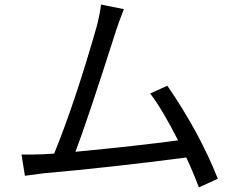

<svg xmlns="http://www.w3.org/2000/svg" viewBox="-20 -786 1040 840"><path d="M850 34Q828 -26 795 -97Q467 -54 172 -28L89 -17L74 -110Q107 -109 167 -111L217 -114Q309 -340 403 -670Q417 -724 422 -766L522 -746Q499 -688 488 -653Q360 -252 310 -122Q583 -148 759 -172Q690 -308 637 -377L712 -411Q852 -208 933 -4Z"/></svg>

Font: 思源黑体R
Style: Regular
Weight: 400
Designer: Ryoko NISHIZUKA  (kana & ideographs); Paul D. Hunt (Latin, Greek & Cyrillic); Wenlong ZHANG  (bopomofo); Sandoll Communi
Foundry: Adobe Systems Incorporated
Version: Version 1.00 June 24, 2014, initial release